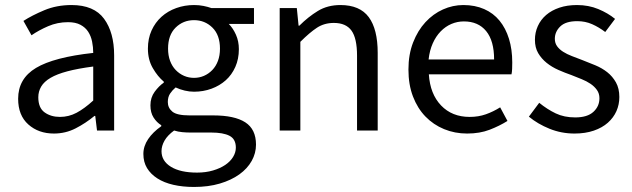

<svg xmlns="http://www.w3.org/2000/svg" viewBox="-20 -518 2510 762"><path d="M194 12Q133 12 92.5 -24Q52 -60 52 -126Q52 -206 123 -248.5Q194 -291 350 -308Q350 -331 345.5 -353Q341 -375 330 -392Q319 -409 299.5 -419.5Q280 -430 250 -430Q208 -430 171 -414Q134 -398 105 -378L73 -435Q107 -457 156 -477.5Q205 -498 264 -498Q353 -498 393 -443.5Q433 -389 433 -298V0H365L358 -58H355Q320 -29 280 -8.5Q240 12 194 12ZM218 -54Q253 -54 284 -70.5Q315 -87 350 -119V-254Q289 -246 247.5 -235Q206 -224 180.5 -209Q155 -194 143.5 -174.5Q132 -155 132 -132Q132 -90 157 -72Q182 -54 218 -54Z M750 224Q705 224 668 215.5Q631 207 604.5 190Q578 173 563.5 149Q549 125 549 93Q549 62 568 34Q587 6 620 -17V-21Q602 -32 589.5 -51.5Q577 -71 577 -100Q577 -131 594 -154Q611 -177 630 -190V-194Q606 -214 586.5 -247.5Q567 -281 567 -325Q567 -365 581.5 -397Q596 -429 621 -451.5Q646 -474 679.5 -486Q713 -498 750 -498Q770 -498 787.5 -494.5Q805 -491 819 -486H988V-423H888Q905 -406 916.5 -380Q928 -354 928 -323Q928 -284 914 -252.5Q900 -221 876 -199.5Q852 -178 819.5 -166Q787 -154 750 -154Q732 -154 713 -158.5Q694 -163 677 -171Q664 -160 655 -146.5Q646 -133 646 -113Q646 -90 664 -75Q682 -60 732 -60H826Q911 -60 953.5 -32.5Q996 -5 996 56Q996 90 979 120.5Q962 151 930 174Q898 197 852.5 210.5Q807 224 750 224ZM750 -209Q771 -209 789.5 -217Q808 -225 822.5 -240Q837 -255 845 -276.5Q853 -298 853 -325Q853 -379 823 -408.5Q793 -438 750 -438Q707 -438 677 -408.5Q647 -379 647 -325Q647 -298 655 -276.5Q663 -255 677.5 -240Q692 -225 710.5 -217Q729 -209 750 -209ZM762 167Q797 167 825.5 158.5Q854 150 874 136.5Q894 123 905 105Q916 87 916 68Q916 34 891 21Q866 8 818 8H734Q720 8 703.5 6.5Q687 5 671 0Q645 19 633 40Q621 61 621 82Q621 121 658.5 144Q696 167 762 167Z M1090 0V-486H1158L1165 -416H1168Q1203 -451 1241.5 -474.5Q1280 -498 1331 -498Q1408 -498 1443.5 -450Q1479 -402 1479 -308V0H1397V-297Q1397 -366 1375 -396.5Q1353 -427 1305 -427Q1267 -427 1238 -408Q1209 -389 1172 -352V0Z M1834 12Q1785 12 1742.5 -5.5Q1700 -23 1668.5 -55.5Q1637 -88 1619 -135Q1601 -182 1601 -242Q1601 -302 1619.5 -349.5Q1638 -397 1668.5 -430Q1699 -463 1738 -480.5Q1777 -498 1819 -498Q1865 -498 1901.5 -482Q1938 -466 1962.5 -436Q1987 -406 2000 -364Q2013 -322 2013 -270Q2013 -257 2012.5 -244.5Q2012 -232 2010 -223H1682Q1687 -145 1730.5 -99.5Q1774 -54 1844 -54Q1879 -54 1908.5 -64.5Q1938 -75 1965 -92L1994 -38Q1962 -18 1923 -3Q1884 12 1834 12ZM1681 -282H1941Q1941 -356 1909.5 -394.5Q1878 -433 1821 -433Q1795 -433 1771.5 -423Q1748 -413 1729 -393.5Q1710 -374 1697.5 -346Q1685 -318 1681 -282Z M2260 12Q2208 12 2161 -7Q2114 -26 2079 -55L2120 -110Q2152 -84 2185.5 -68Q2219 -52 2263 -52Q2311 -52 2335 -74Q2359 -96 2359 -128Q2359 -147 2349 -161Q2339 -175 2323.5 -185.5Q2308 -196 2288 -204Q2268 -212 2248 -220Q2222 -229 2196 -240.5Q2170 -252 2149.5 -268.5Q2129 -285 2116 -307Q2103 -329 2103 -360Q2103 -389 2114.5 -414.5Q2126 -440 2147.5 -458.5Q2169 -477 2200 -487.5Q2231 -498 2270 -498Q2316 -498 2354.5 -482Q2393 -466 2421 -443L2382 -391Q2357 -410 2330 -422Q2303 -434 2271 -434Q2225 -434 2203.5 -413Q2182 -392 2182 -364Q2182 -347 2191 -334.5Q2200 -322 2215 -312.5Q2230 -303 2249.5 -295.5Q2269 -288 2290 -280Q2316 -270 2342.5 -259Q2369 -248 2390 -231.5Q2411 -215 2424.5 -191Q2438 -167 2438 -133Q2438 -103 2426.5 -77Q2415 -51 2392.5 -31Q2370 -11 2336.5 0.5Q2303 12 2260 12Z"/></svg>

Font: CV Source Sans
Style: Regular
Weight: 400
Designer: Paul D. Hunt
Foundry: Adobe Systems Incorporated
Version: Version 3.001